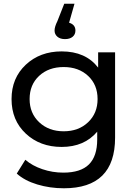

<svg xmlns="http://www.w3.org/2000/svg" viewBox="-20 -811 730 1031"><path d="M288 -697 325 -791H380L351 -689Q385 -679 385 -647Q385 -626 370 -613.5Q355 -601 329 -601Q303 -601 288 -614Q273 -627 273 -647Q273 -667 288 -697ZM507 -530H598V-72Q598 200 323 200Q248 200 180 179.5Q112 159 70 121L116 47Q153 79 207.5 97.5Q262 116 320 116Q413 116 457.5 72Q502 28 502 -62V-104Q433 -22 311 -22Q195 -22 118.5 -93.5Q42 -165 42 -279Q42 -392 118.5 -463.5Q195 -535 311 -535Q440 -535 507 -448ZM504 -279Q504 -356 453 -403.5Q402 -451 322 -451Q241 -451 190 -403.5Q139 -356 139 -279Q139 -203 190.5 -154.5Q242 -106 322 -106Q402 -106 453 -154.5Q504 -203 504 -279Z"/></svg>

Font: Montserrat
Style: Regular
Weight: 500
Designer: Julieta Ulanovsky
Foundry: Julieta Ulanovsky
Version: Version 7.200;PS 007.200;hotconv 1.0.88;makeotf.lib2.5.64775